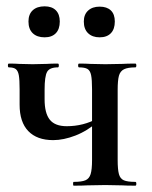

<svg xmlns="http://www.w3.org/2000/svg" viewBox="-20 -587 481 607"><path d="M230 -374Q227 -374 227 -380Q227 -386 230 -386Q252 -386 265 -385L313 -384L367 -385Q382 -386 408 -386Q411 -386 411 -380Q411 -374 408 -374Q384 -374 372 -368Q360 -362 356 -347.5Q352 -333 352 -303V-81Q352 -51 356 -36.5Q360 -22 371.5 -17Q383 -12 408 -12Q411 -12 411 -6Q411 0 408 0Q381 0 366 -1L313 -2L256 -1Q240 0 213 0Q211 0 211 -6Q211 -12 213 -12Q238 -12 250 -17Q262 -22 266.5 -36.5Q271 -51 271 -81V-305Q271 -335 268 -349.5Q265 -364 256.5 -369Q248 -374 230 -374ZM121 -273Q121 -229 137.5 -208.5Q154 -188 191 -188Q244 -188 289 -213L292 -204Q256 -173 218.5 -158.5Q181 -144 148 -144Q97 -144 69.5 -172.5Q42 -201 42 -256V-305Q42 -335 39.5 -349Q37 -363 30 -368.5Q23 -374 8 -374Q5 -374 5 -380Q5 -386 8 -386Q29 -386 40 -385L83 -384L128 -385Q141 -386 163 -386Q166 -386 166 -380Q166 -374 163 -374Q137 -374 129 -360Q121 -346 121 -303ZM70 -519Q70 -542 83.5 -554.5Q97 -567 121 -567Q144 -567 156.5 -554.5Q169 -542 169 -519Q169 -495 156.5 -482Q144 -469 121 -469Q97 -469 83.5 -482Q70 -495 70 -519ZM245 -519Q245 -541 258.5 -553.5Q272 -566 295 -566Q318 -566 330.5 -554Q343 -542 343 -519Q343 -495 330.5 -482Q318 -469 295 -469Q272 -469 258.5 -482Q245 -495 245 -519Z"/></svg>

Font: Cormorant Garamond SemiBold
Style: Regular
Weight: 600
Designer: Christian Thalmann (Catharsis Fonts)
Foundry: Catharsis Fonts
Version: Version 4.000